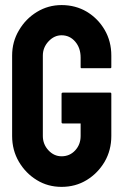

<svg xmlns="http://www.w3.org/2000/svg" viewBox="-20 -727 490 757"><path d="M222.7 9.8Q168.5 9.8 125 -17.1Q81.1 -43.9 54.4 -89.4Q27.8 -134.8 27.8 -190.9V-507.8Q27.8 -562.5 54.7 -607.4Q81.1 -652.8 125.5 -679.9Q169.9 -707 222.7 -707Q277.8 -707 322.3 -680.7Q366.7 -653.8 392.8 -608.9Q418.9 -564 418.9 -507.8V-461.9Q418.9 -458 414.1 -458H301.8Q297.9 -458 297.9 -461.9V-500Q297.9 -538.1 276.4 -563Q254.9 -587.9 222.7 -587.9Q193.8 -587.9 171.4 -564Q148.9 -540 148.9 -507.8V-190.9Q148.9 -158.2 170.9 -134.5Q192.9 -110.8 222.7 -110.8Q254.9 -110.8 276.4 -134Q297.9 -157.2 297.9 -190.9V-240.2H228Q222.7 -240.2 222.7 -245.1V-356.9Q222.7 -361.8 228 -361.8H415Q418.9 -361.8 418.9 -356.9V-190.9Q418.9 -134.8 392.6 -89.4Q365.7 -43.9 321.8 -17.1Q277.8 9.8 222.7 9.8Z"/></svg>

Font: Bayon
Style: Regular
Weight: 400
Designer: Danh Hong
Version: Version 8.001; ttfautohint (v1.8.3)